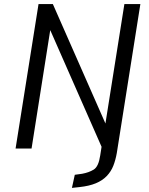

<svg xmlns="http://www.w3.org/2000/svg" viewBox="-20 -725 727 937"><path d="M331 192 345 128 381 123Q414 117 437.5 102.5Q461 88 469 34L484 -62L483 8L223 -583H226L134 0H56L168 -705H238L496 -119H494L587 -705H665L550 22Q544 56 533 84Q522 112 501 134Q480 156 447.5 169.5Q415 183 368 188Z"/></svg>

Font: Nunito Sans 7pt Condensed
Style: Italic
Weight: 400
Width: 3
Italic angle: -9°
Designer: Vernon Adams
Foundry: Vernon Adams
Version: Version 3.101;gftools[0.9.27]